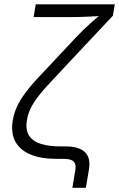

<svg xmlns="http://www.w3.org/2000/svg" viewBox="-20 -748 561 904"><path d="M320.8 136.2 334.5 53.7Q337.9 34.7 333.3 22.7Q328.6 10.7 315.4 5.4Q302.2 0 278.3 0H246.6Q173.8 0 124.3 -20.3Q74.7 -40.5 52.5 -81.1Q30.3 -121.6 40 -181.2Q48.8 -232.4 76.7 -277.3Q104.5 -322.3 150.6 -372.3Q196.8 -422.4 259.3 -488.3L341.3 -575.7Q359.9 -595.2 377.4 -612.1Q395 -628.9 411.4 -643.3Q427.7 -657.7 442.9 -670.7Q458 -683.6 471.2 -694.8L467.3 -673.8Q449.2 -672.4 429.4 -671.4Q409.7 -670.4 388.9 -669.4Q368.2 -668.5 348.1 -668Q328.1 -667.5 310.1 -667.5H138.2L148.4 -727.5H520.5L511.2 -673.8L300.8 -449.7Q241.2 -386.7 200.4 -342Q159.7 -297.4 136.7 -260.7Q113.8 -224.1 106.9 -183.6Q99.1 -136.7 116.9 -109.4Q134.8 -82 173.1 -70.3Q211.4 -58.6 265.1 -58.6H289.6Q352.5 -58.6 380.4 -31.2Q408.2 -3.9 398.4 52.2L384.3 136.2Z"/></svg>

Font: Inter Light
Style: Italic
Weight: 300
Italic angle: -9.3988°
Designer: Rasmus Andersson
Foundry: rsms
Version: Version 4.001;git-66647c0bb